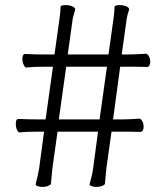

<svg xmlns="http://www.w3.org/2000/svg" viewBox="-20 -717 640 754"><path d="M346 -58 365 -200H206L186 -58Q184 -43 182 -16L180 5Q179 9 169.5 13Q160 17 147 17Q135 17 127.5 14Q120 11 120 8V7Q132 -42 134 -58L153 -200H134Q82 -200 58 -197H57Q51 -197 46.5 -207.5Q42 -218 42 -231Q42 -250 53 -250Q93 -248 135 -248H159L188 -455H160Q110 -455 84 -452H83Q78 -452 73 -462.5Q68 -473 68 -486Q68 -505 79 -505Q119 -503 161 -503H194L214 -646Q217 -667 218 -690Q218 -697 238 -697Q253 -697 264 -692Q275 -687 275 -681V-679Q267 -651 266 -646L246 -503H406L426 -646Q429 -667 430 -690Q430 -697 450 -697Q465 -697 476 -692Q487 -687 487 -681V-679Q480 -658 478 -646L458 -503H481Q510 -503 552 -506H553Q559 -506 564.5 -496.5Q570 -487 570 -474Q570 -465 566.5 -459.5Q563 -454 558 -454Q528 -455 480 -455H452L424 -248H455Q484 -248 526 -251H527Q533 -251 538.5 -241.5Q544 -232 544 -219Q544 -210 540.5 -204.5Q537 -199 532 -199Q502 -200 454 -200H418L398 -58L394 -16L392 5Q391 9 381.5 13Q372 17 359 17Q347 17 339.5 14Q332 11 332 8V6Q333 1 338.5 -19.5Q344 -40 346 -58ZM371 -248 400 -455H240L211 -248Z"/></svg>

Font: JyunsaiKaai Light
Style: Regular
Weight: 300
Designer: Fontworks Inc.
Version: Version 0.030;April 7, 2024;FontCreator 14.0.0.2901 64-bit